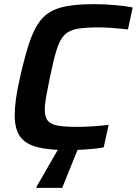

<svg xmlns="http://www.w3.org/2000/svg" viewBox="-20 -716 660 926"><path d="M306 8Q216 8 159.5 -6.5Q103 -21 77 -57.5Q51 -94 51 -160Q51 -195 57 -240Q63 -285 77 -344Q97 -433 116.5 -495Q136 -557 160.5 -596.5Q185 -636 220.5 -657.5Q256 -679 308.5 -687.5Q361 -696 436 -696Q482 -696 534.5 -691.5Q587 -687 620 -680L597 -574Q552 -579 517 -581.5Q482 -584 459 -584Q392 -584 352.5 -577Q313 -570 290.5 -547Q268 -524 253 -475.5Q238 -427 221 -344Q210 -291 203 -252.5Q196 -214 196 -188Q196 -150 211.5 -132.5Q227 -115 262.5 -109.5Q298 -104 357 -104Q390 -104 431 -107Q472 -110 504 -114L480 -5Q447 1 398 4.5Q349 8 306 8ZM156 190V185L273 -18H362V-13L280 190Z"/></svg>

Font: Saira SemiBold
Style: Italic
Weight: 600
Italic angle: -12°
Designer: Hector Gatti with collaboration of the Omnibus-Type team
Foundry: Omnibus-Type
Version: Version 1.100; ttfautohint (v1.8.3)